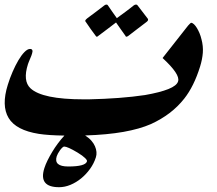

<svg xmlns="http://www.w3.org/2000/svg" viewBox="-40 -654 937 828"><path d="M335 42Q336.9 37.6 326.9 27.6Q316.9 17.6 294.4 3.9Q251 -22 236.8 -22Q233.4 -22 228.5 -17.3Q223.6 -12.7 218.8 -6.1Q213.9 0.5 210 7.8Q206.1 15.1 204.6 20Q190.9 64 254.4 64Q328.6 64 335 42ZM598.1 -572.3Q599.1 -568.4 598.1 -566.4Q597.7 -564 592.3 -559.6Q572.3 -544.4 552.5 -529.3Q532.7 -514.2 513.7 -499.5Q508.3 -495.6 504.9 -495.6Q502 -495.6 501 -499.5Q490.7 -513.7 480.5 -528.3Q470.2 -543 460.4 -557.1Q441.9 -543 422.6 -528.3Q403.3 -513.7 384.3 -499.5Q380.4 -495.6 377.4 -495.6Q375 -495.6 372.6 -499.5Q361.8 -514.2 351.1 -528.8Q340.3 -543.5 330.6 -558.6Q327.1 -562 327.6 -565.4Q329.1 -569.3 336.4 -575.2Q355 -588.9 373.5 -602.8Q392.1 -616.7 410.2 -630.9Q415 -634.3 418.9 -634.3Q423.8 -634.3 425.3 -630.9Q434.1 -617.2 444.6 -602.8Q455.1 -588.4 463.9 -575.7Q472.2 -582 481.7 -588.9Q491.2 -595.7 501 -603Q510.7 -610.4 520 -617.4Q529.3 -624.5 537.1 -630.9Q542 -634.3 546.4 -634.3Q551.3 -634.3 553.2 -630.9ZM373.5 24.4Q365.2 50.8 348.4 74.2Q331.5 97.7 310.1 115.2Q288.6 132.8 263.9 143.1Q239.3 153.3 214.8 153.3Q125 153.3 151.4 70.8Q156.2 55.7 165 37.8Q173.8 20 185.1 1.2Q196.3 -17.6 210 -35.9Q223.6 -54.2 237.8 -69.3Q168.5 -70.3 127.4 -76.7Q28.8 -92.3 -2.9 -145.3Q-34.7 -198.2 -6.3 -288.6Q2.4 -316.9 14.4 -344.5Q26.4 -372.1 39.3 -394Q52.2 -416 65.4 -429.4Q78.6 -442.9 89.4 -442.9Q105 -442.9 98.1 -422.4Q97.7 -419.4 95 -413.1Q92.3 -406.7 89.4 -399.7Q86.4 -392.6 84 -386.5Q81.5 -380.4 80.6 -377.4Q57.6 -305.2 91.3 -273.4Q142.1 -225.6 320.8 -225.6H343.3Q411.1 -227.1 472.2 -231.7Q533.2 -236.3 585.4 -244.1Q649.9 -255.4 686.3 -270Q722.7 -284.7 728 -303.2Q732.9 -318.4 716.1 -343.5Q699.2 -368.7 661.1 -403.8L771 -543.5Q781.7 -555.2 783.7 -555.7Q790 -555.7 796.6 -549.3Q803.2 -543 809.3 -533Q815.4 -522.9 820.6 -510.5Q825.7 -498 828.6 -485.4V-485.8Q836.9 -455.1 834.7 -426.5Q832.5 -397.9 822.8 -366.7Q796.4 -281.7 754.4 -228.5Q726.6 -193.4 691.2 -166.5Q655.8 -139.6 611.3 -119.1Q562.5 -97.7 492.2 -85.2Q421.9 -72.8 327.1 -69.8Q343.3 -59.6 353.8 -47.6Q364.3 -35.6 369.6 -23.2Q375 -10.7 376 1.5Q377 13.7 373.5 24.4Z"/></svg>

Font: XB Zar
Style: Bold Italic
Weight: 700
Italic angle: -12°
Designer: Behnam
Foundry: Irmug
Version: Version 8.005 2009